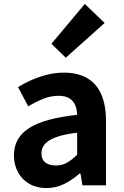

<svg xmlns="http://www.w3.org/2000/svg" viewBox="-20 -944 631 978"><path d="M216 14Q167 14 129.5 -7.5Q92 -29 71.5 -67Q51 -105 51 -153Q51 -242 128 -291.5Q205 -341 373 -359Q372 -387 363 -408.5Q354 -430 333.5 -443Q313 -456 278 -456Q239 -456 201 -441Q163 -426 124 -402L72 -500Q105 -521 142 -537Q179 -553 220 -563.5Q261 -574 305 -574Q376 -574 424 -546Q472 -518 496 -463Q520 -408 520 -327V0H400L390 -60H385Q349 -28 307 -7Q265 14 216 14ZM265 -101Q296 -101 321.5 -115.5Q347 -130 373 -156V-268Q305 -260 265 -245Q225 -230 208 -209.5Q191 -189 191 -164Q191 -131 211.5 -116Q232 -101 265 -101ZM315 -650 242 -721 412 -924 513 -827Z"/></svg>

Font: Noto Sans TC Thin
Style: Bold
Weight: 700
Version: Version 2.004-H2;hotconv 1.0.118;makeotfexe 2.5.65603